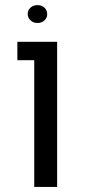

<svg xmlns="http://www.w3.org/2000/svg" viewBox="-20 -741 335 761"><path d="M115.7 0V-502.4H48.8V-575.2H206.5V0ZM128.4 -649.9Q111.8 -649.9 100.8 -660.6Q89.8 -671.4 89.8 -685.1Q89.8 -700.7 100.8 -710.7Q111.8 -720.7 128.4 -720.7Q145 -720.7 156 -710.7Q167 -700.7 167 -685.1Q167 -669.9 156 -659.9Q145 -649.9 128.4 -649.9Z"/></svg>

Font: Heebo
Style: Regular
Weight: 400
Designer: Oded Ezer
Foundry: Ezer Type House
Version: Version 3.100